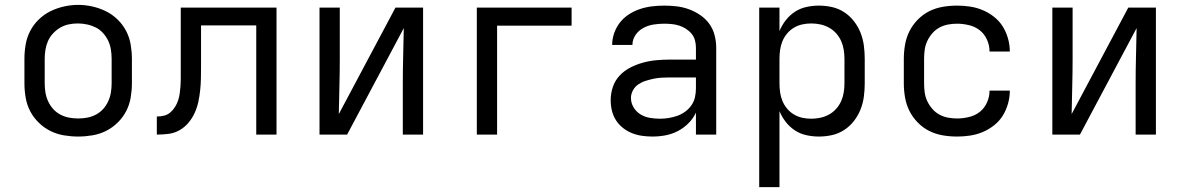

<svg xmlns="http://www.w3.org/2000/svg" viewBox="-20 -551 4840 786"><path d="M300 8Q271 8 241.5 3Q212 -2 186 -15Q160 -28 138.5 -49Q117 -70 103.5 -96Q90 -122 85 -151.5Q80 -181 80 -210V-310Q80 -339 85 -368.5Q90 -398 103.5 -424Q117 -450 138.5 -471Q160 -492 186.5 -505Q213 -518 242 -524.5Q271 -531 300 -531Q329 -531 358 -524.5Q387 -518 413.5 -505Q440 -492 461.5 -471Q483 -450 496.5 -424Q510 -398 515 -368.5Q520 -339 520 -310V-210Q520 -181 515 -151.5Q510 -122 496.5 -96Q483 -70 461.5 -49Q440 -28 414 -15Q388 -2 358.5 3Q329 8 300 8ZM300 -66Q319 -66 337.5 -69.5Q356 -73 373 -82Q390 -91 402.5 -105Q415 -119 423 -136.5Q431 -154 434 -172.5Q437 -191 437 -210V-310Q437 -329 434 -348Q431 -367 423 -384Q415 -401 402 -415.5Q389 -430 372 -438.5Q355 -447 336 -451Q317 -455 298 -455Q279 -455 260.5 -451Q242 -447 226 -437.5Q210 -428 197 -414Q184 -400 176.5 -383Q169 -366 166 -347.5Q163 -329 163 -310V-210Q163 -191 166 -172.5Q169 -154 177 -136.5Q185 -119 197.5 -105Q210 -91 227 -82Q244 -73 262.5 -69.5Q281 -66 300 -66Z M622 0V-74Q637 -74 651.5 -77.5Q666 -81 677.5 -91Q689 -101 697 -114Q705 -127 709.5 -141Q714 -155 716 -170Q718 -185 719 -200Q720 -215 720 -230Q720 -245 720 -260Q720 -265 720 -270.5Q720 -276 720 -281V-520H1112V0H1029V-447H803V-279Q803 -279 803 -278.5Q803 -278 803 -278V-277Q803 -254 802.5 -230Q802 -206 799.5 -182Q797 -158 792 -134.5Q787 -111 777 -89Q767 -67 751.5 -48.5Q736 -30 715 -18Q694 -6 670 -3Q646 0 622 0Z M1288 0V-520H1371V-312Q1371 -255 1369.5 -198Q1368 -141 1367 -84L1599 -520H1712V0H1629V-208Q1629 -265 1630.5 -322Q1632 -379 1633 -436L1401 0Z M1932 0V-520H2320V-446H2015V0Z M2651 8Q2630 8 2608.5 5Q2587 2 2567 -6Q2547 -14 2530 -27.5Q2513 -41 2501.5 -59Q2490 -77 2485 -98Q2480 -119 2480 -141Q2480 -169 2489 -195.5Q2498 -222 2517 -242Q2536 -262 2560.5 -274.5Q2585 -287 2612 -294.5Q2639 -302 2666.5 -304.5Q2694 -307 2721 -307H2829V-355Q2829 -371 2825 -386Q2821 -401 2811 -413Q2801 -425 2787.5 -433.5Q2774 -442 2759.5 -446.5Q2745 -451 2729.5 -452.5Q2714 -454 2699 -454Q2677 -454 2655 -450.5Q2633 -447 2613.5 -436.5Q2594 -426 2581.5 -407.5Q2569 -389 2569 -367Q2569 -367 2569 -367Q2569 -367 2569 -367H2486Q2486 -367 2486 -367Q2486 -367 2486 -367Q2486 -392 2494.5 -416Q2503 -440 2518.5 -459.5Q2534 -479 2555 -492.5Q2576 -506 2600 -514Q2624 -522 2649 -525Q2674 -528 2699 -528Q2725 -528 2750.5 -525Q2776 -522 2800.5 -513Q2825 -504 2847 -489Q2869 -474 2884 -453Q2899 -432 2905.5 -406.5Q2912 -381 2912 -355V0H2829V-90Q2818 -66 2798.5 -46.5Q2779 -27 2755 -14.5Q2731 -2 2704.5 3Q2678 8 2651 8ZM2682 -65Q2700 -65 2718 -68Q2736 -71 2753 -77Q2770 -83 2785 -94Q2800 -105 2810.5 -120Q2821 -135 2825 -153Q2829 -171 2829 -189V-234H2721Q2705 -234 2688 -233Q2671 -232 2655 -228.5Q2639 -225 2623 -220Q2607 -215 2593 -205.5Q2579 -196 2571 -181Q2563 -166 2563 -150Q2563 -129 2574 -111Q2585 -93 2602.5 -82.5Q2620 -72 2640.5 -68.5Q2661 -65 2682 -65Z M3088 215V-520H3171V-424Q3181 -448 3197 -468.5Q3213 -489 3234.5 -503Q3256 -517 3281.5 -522.5Q3307 -528 3332 -528Q3360 -528 3386.5 -522Q3413 -516 3436 -501Q3459 -486 3476 -464Q3493 -442 3503 -416.5Q3513 -391 3516.5 -364Q3520 -337 3520 -310V-210Q3520 -183 3516.5 -156Q3513 -129 3503 -103.5Q3493 -78 3476 -56Q3459 -34 3436 -19Q3413 -4 3386.5 2Q3360 8 3332 8Q3307 8 3281.5 2.5Q3256 -3 3234.5 -17Q3213 -31 3197 -51.5Q3181 -72 3171 -96V215ZM3301 -65Q3320 -65 3338.5 -69Q3357 -73 3373.5 -82Q3390 -91 3403 -105.5Q3416 -120 3423.5 -137Q3431 -154 3434 -172.5Q3437 -191 3437 -210V-310Q3437 -329 3434 -347.5Q3431 -366 3423.5 -383Q3416 -400 3403 -414.5Q3390 -429 3373.5 -438Q3357 -447 3338.5 -451Q3320 -455 3301 -455Q3282 -455 3264 -451Q3246 -447 3230 -437.5Q3214 -428 3202 -413.5Q3190 -399 3183 -382Q3176 -365 3173.5 -346.5Q3171 -328 3171 -310V-210Q3171 -192 3173.5 -173.5Q3176 -155 3183 -138Q3190 -121 3202 -106.5Q3214 -92 3230 -82.5Q3246 -73 3264 -69Q3282 -65 3301 -65Z M3898 8Q3868 8 3839 3Q3810 -2 3784 -15Q3758 -28 3737 -49.5Q3716 -71 3703 -97Q3690 -123 3685 -152Q3680 -181 3680 -210V-310Q3680 -339 3685 -368Q3690 -397 3703 -423Q3716 -449 3737 -470.5Q3758 -492 3784 -505Q3810 -518 3839 -523Q3868 -528 3898 -528Q3925 -528 3951.5 -524Q3978 -520 4003 -509.5Q4028 -499 4049.5 -482Q4071 -465 4085 -442.5Q4099 -420 4106.5 -393.5Q4114 -367 4114 -340Q4114 -340 4114 -340Q4114 -340 4114 -340H4031Q4031 -340 4031 -340Q4031 -340 4031 -340Q4031 -365 4020.5 -388.5Q4010 -412 3991 -427Q3972 -442 3947 -448Q3922 -454 3898 -454Q3879 -454 3860.5 -450.5Q3842 -447 3825.5 -438Q3809 -429 3796.5 -414.5Q3784 -400 3776 -383Q3768 -366 3765.5 -347.5Q3763 -329 3763 -310V-210Q3763 -191 3765.5 -172.5Q3768 -154 3776 -137Q3784 -120 3796.5 -105.5Q3809 -91 3825.5 -82Q3842 -73 3860.5 -69.5Q3879 -66 3898 -66Q3922 -66 3947 -72Q3972 -78 3991 -93Q4010 -108 4020.5 -131.5Q4031 -155 4031 -180Q4031 -180 4031 -180Q4031 -180 4031 -180H4114Q4114 -180 4114 -180Q4114 -180 4114 -180Q4114 -153 4106.5 -126.5Q4099 -100 4085 -77.5Q4071 -55 4049.5 -38Q4028 -21 4003 -10.5Q3978 0 3951.5 4Q3925 8 3898 8Z M4288 0V-520H4371V-312Q4371 -255 4369.5 -198Q4368 -141 4367 -84L4599 -520H4712V0H4629V-208Q4629 -265 4630.5 -322Q4632 -379 4633 -436L4401 0Z"/></svg>

Font: Zed Sans Extended
Style: Regular
Weight: 400
Width: 7
Designer: Belleve Invis
Foundry: Belleve Invis
Version: Version 1.0.0; ttfautohint (v1.8.4)